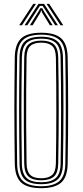

<svg xmlns="http://www.w3.org/2000/svg" viewBox="-20 -977 431 1003"><path d="M195.5 6Q122.2 6 90.4 -23.8Q58.5 -53.5 57.2 -122Q56.2 -202.2 55.6 -270.5Q55 -338.8 55 -402.6Q55 -466.5 55.6 -533.2Q56.2 -600 57.2 -677.5Q58.5 -746.5 90.5 -776.2Q122.5 -806 195.5 -806Q266.8 -806 299.5 -776.8Q332.2 -747.5 333.5 -677.5Q334.8 -608.5 335.4 -542.8Q336 -477 336 -410.4Q336 -343.8 335.5 -272.6Q335 -201.5 333.5 -122Q332.2 -51.2 298.9 -22.6Q265.5 6 195.5 6ZM195.5 -4.2Q258.8 -4.2 289.5 -30.5Q320.2 -56.8 321.2 -122Q322.5 -196.2 323 -263.6Q323.5 -331 323.6 -396.5Q323.8 -462 323.1 -531Q322.5 -600 321.2 -677.2Q320.2 -742 290 -768.9Q259.8 -795.8 195.5 -795.8Q129.2 -795.8 100 -768.2Q70.8 -740.8 69.5 -677.2Q68.5 -611.8 67.9 -550.1Q67.2 -488.5 67.1 -424Q67 -359.5 67.6 -285.8Q68.2 -212 69.5 -122Q70.5 -57 101 -30.6Q131.5 -4.2 195.5 -4.2ZM195.5 -14.8Q135.8 -14.8 109.2 -39.6Q82.8 -64.5 82 -122Q81 -202.2 80.4 -270.5Q79.8 -338.8 79.8 -402.6Q79.8 -466.5 80.4 -533.2Q81 -600 82 -677.2Q82.8 -735.2 109.2 -760.2Q135.8 -785.2 195.5 -785.2Q253.2 -785.2 280.5 -760.9Q307.8 -736.5 308.8 -677Q310 -610 310.8 -544.4Q311.5 -478.8 311.5 -411.6Q311.5 -344.5 310.9 -272.9Q310.2 -201.2 308.8 -122.2Q308 -62.2 279.9 -38.5Q251.8 -14.8 195.5 -14.8ZM195.5 -25Q245 -25 270.4 -46.1Q295.8 -67.2 296.5 -122.5Q297.8 -195.5 298.4 -263.2Q299 -331 299.1 -397.4Q299.2 -463.8 298.6 -532.6Q298 -601.5 296.5 -677Q295.5 -731.2 271 -753.1Q246.5 -775 195.5 -775Q142.2 -775 118.8 -752.4Q95.2 -729.8 94.2 -677Q93.2 -608.2 92.6 -542.8Q92 -477.2 91.9 -411Q91.8 -344.8 92.4 -273.5Q93 -202.2 94.2 -122.2Q95 -70 118.8 -47.5Q142.5 -25 195.5 -25ZM195.5 -35.2Q149.5 -35.2 128.4 -55.4Q107.2 -75.5 106.5 -123.2Q105 -218.2 104.5 -309.1Q104 -400 104.5 -490.9Q105 -581.8 106.5 -676.8Q107.2 -726.2 129.5 -745.5Q151.8 -764.8 195.5 -764.8Q240.2 -764.8 261.8 -745Q283.2 -725.2 284.2 -676.8Q285.5 -610.8 286.1 -545.4Q286.8 -480 286.8 -412.8Q286.8 -345.5 286.2 -273.6Q285.8 -201.8 284.2 -122.8Q283.2 -73 261.1 -54.1Q239 -35.2 195.5 -35.2ZM195.5 -45.8Q233.5 -45.8 252.4 -63Q271.2 -80.2 272 -123.8Q273 -195 273.6 -261.6Q274.2 -328.2 274.2 -394.5Q274.2 -460.8 273.8 -530Q273.2 -599.2 272 -675.5Q271.2 -720.5 252 -737.4Q232.8 -754.2 195.5 -754.2Q157.2 -754.2 138.4 -737Q119.5 -719.8 118.8 -676Q117.5 -590.2 116.9 -503.1Q116.2 -416 116.8 -322.5Q117.2 -229 118.8 -123.2Q119.5 -81.2 137.8 -63.5Q156 -45.8 195.5 -45.8ZM80.5 -845 153.8 -956.8H167.8L94.8 -845ZM108.5 -845 180.8 -956.8H210.2L282.5 -845H268.2L215.2 -927.2L202.5 -946.5H188.8L175.8 -927L122.8 -845ZM136 -845 182.2 -918.5 190.5 -934.2H200.8L209 -918.5L255 -845H240.8L199.8 -911.5L196.8 -922H194.5L191.2 -911.5L150.5 -845ZM296.2 -845 223.2 -956.8H237L310.5 -845Z"/></svg>

Font: Big Shoulders Inline Text Thin Light
Style: Regular
Weight: 300
Version: Version 2.002